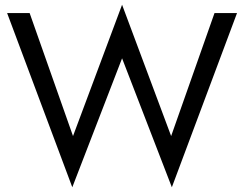

<svg xmlns="http://www.w3.org/2000/svg" viewBox="-20 -755 1030 810"><path d="M702 -181 885 -700H980L705 35L495 -509L285 35L10 -700H105L288 -181L495 -735Z"/></svg>

Font: renner_400book
Style: Book
Weight: 400
Version: Version 003.000 ; ttfautohint (v0.97) -l 8 -r 50 -G 200 -x 1